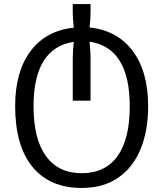

<svg xmlns="http://www.w3.org/2000/svg" viewBox="-20 -680 808 950"><path d="M384 250Q226 250 140.5 145.5Q55 41 55 -155Q55 -326 131.5 -427.5Q208 -529 345 -543Q343 -563 341.5 -581.5Q340 -600 340 -613V-660H428V-615Q428 -586 423 -544Q560 -530 636.5 -428Q713 -326 713 -154Q713 -33 675.5 58Q638 149 564.5 199.5Q491 250 384 250ZM384 177Q500 177 561 93Q622 9 622 -154Q622 -444 423 -474Q425 -453 426.5 -431.5Q428 -410 428 -389V-182H340V-391Q340 -411 341.5 -432Q343 -453 345 -473Q146 -443 146 -154Q146 8 207.5 92.5Q269 177 384 177Z"/></svg>

Font: Noto Sans Living
Style: Regular
Weight: 400
Designer: Monotype Design Team
Foundry: Monotype Imaging Inc.
Version: Version 2.013; ttfautohint (v1.8.4.7-5d5b)